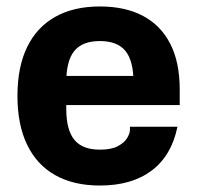

<svg xmlns="http://www.w3.org/2000/svg" viewBox="-20 -564 609 594"><path d="M289 10Q208 10 151 -22Q94 -54 64 -116Q34 -178 34 -267Q34 -357 64 -418.5Q94 -480 151 -512Q208 -544 289 -544Q368 -544 423 -514.5Q478 -485 507 -428Q536 -371 536 -287V-239H125V-329H488L393 -275V-309Q393 -376 368 -406.5Q343 -437 289 -437Q235 -437 210 -406.5Q185 -376 185 -309V-228Q185 -162 210 -131.5Q235 -101 289 -101Q324 -101 344 -111.5Q364 -122 373 -136.5Q382 -151 382 -162V-172H529Q511 -83 449.5 -36.5Q388 10 289 10Z"/></svg>

Font: Mozilla Headline ExtraLight
Style: Regular
Weight: 200
Designer: Studio DRAMA
Foundry: Studio DRAMA
Version: Version 1.000